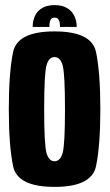

<svg xmlns="http://www.w3.org/2000/svg" viewBox="-20 -728 430 752"><path d="M193.5 4Q339.5 4 356.2 -77.5Q373 -159 373 -300.5Q373 -442.5 356.2 -523.8Q339.5 -605 193.5 -605Q48 -605 31.2 -523.8Q14.5 -442.5 14.5 -300.5Q14.5 -159 31.2 -77.5Q48 4 193.5 4ZM193.5 -96.5Q171 -96.5 162 -129.5Q153 -162.5 153 -300Q153 -438.5 162 -471.5Q171 -504.5 193.5 -504.5Q216.5 -504.5 225.5 -471.5Q234.5 -438.5 234.5 -300Q234.5 -162.5 225.5 -129.5Q216.5 -96.5 193.5 -96.5ZM194 -708Q165 -708 145.8 -697Q126.5 -686 117.2 -666.5Q108 -647 108 -622.5H173.5Q173.5 -635.5 175.5 -643.5Q177.5 -651.5 181.8 -655.2Q186 -659 194 -659Q201 -659 205.5 -655.5Q210 -652 212.5 -644Q215 -636 215 -622.5H280.5Q280.5 -647 270.8 -666.5Q261 -686 241.8 -697Q222.5 -708 194 -708Z"/></svg>

Font: Anybody ExtraCondensed
Style: Bold
Weight: 700
Width: 2
Version: Version 1.113;gftools[0.9.25]